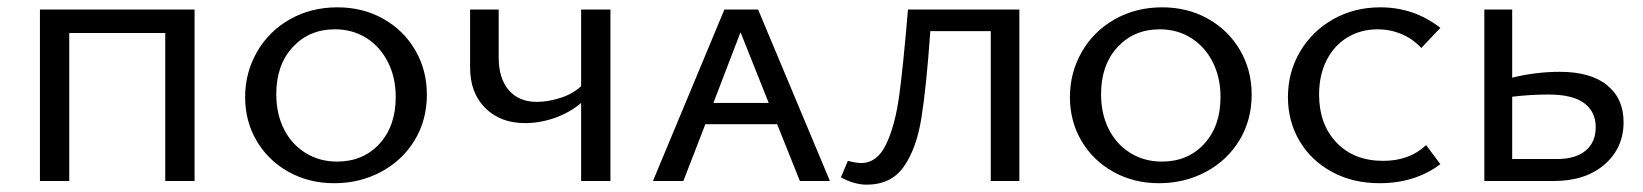

<svg xmlns="http://www.w3.org/2000/svg" viewBox="-20 -494 4485 524"><path d="M511 0H431V-404H169V0H89V-468H511Z M649 -229Q649 -296 681.5 -352.5Q714 -409 771.5 -441.5Q829 -474 901 -474Q970 -474 1025.5 -443Q1081 -412 1113 -357.5Q1145 -303 1145 -236Q1145 -166 1111.5 -111Q1078 -56 1020 -25Q962 6 892 6Q823 6 767.5 -25Q712 -56 680.5 -109.5Q649 -163 649 -229ZM1060 -229Q1060 -283 1038.5 -325Q1017 -367 979.5 -390.5Q942 -414 894 -414Q824 -414 779 -365.5Q734 -317 734 -237Q734 -183 755 -141.5Q776 -100 814 -76.5Q852 -53 900 -53Q971 -53 1015.5 -101.5Q1060 -150 1060 -229Z M1646 -468V0H1566V-213Q1534 -186 1493.5 -172Q1453 -158 1413 -158Q1346 -158 1304.5 -199Q1263 -240 1263 -310V-468H1341V-337Q1341 -280 1368.5 -248Q1396 -216 1445 -216Q1476 -216 1510 -227Q1544 -238 1566 -259V-468Z M2101 -155H1905L1845 0H1762L1957 -468H2049L2245 0H2163ZM2078 -213 2001 -406 1927 -213Z M2762 0H2684V-409H2519Q2508 -254 2494.5 -171Q2481 -88 2446.5 -39Q2412 10 2345 10Q2312 10 2275 -10L2294 -55Q2318 -49 2330 -49Q2374 -49 2398.5 -100.5Q2423 -152 2434 -232.5Q2445 -313 2458 -468H2762Z M2900 -229Q2900 -296 2932.5 -352.5Q2965 -409 3022.5 -441.5Q3080 -474 3152 -474Q3221 -474 3276.5 -443Q3332 -412 3364 -357.5Q3396 -303 3396 -236Q3396 -166 3362.5 -111Q3329 -56 3271 -25Q3213 6 3143 6Q3074 6 3018.5 -25Q2963 -56 2931.5 -109.5Q2900 -163 2900 -229ZM3311 -229Q3311 -283 3289.5 -325Q3268 -367 3230.5 -390.5Q3193 -414 3145 -414Q3075 -414 3030 -365.5Q2985 -317 2985 -237Q2985 -183 3006 -141.5Q3027 -100 3065 -76.5Q3103 -53 3151 -53Q3222 -53 3266.5 -101.5Q3311 -150 3311 -229Z M3495 -229Q3495 -297 3528 -353Q3561 -409 3618.5 -441.5Q3676 -474 3747 -474Q3839 -474 3911 -418L3859 -363Q3836 -388 3805 -401Q3774 -414 3740 -414Q3694 -414 3657.5 -392Q3621 -370 3600.5 -329.5Q3580 -289 3580 -236Q3580 -155 3627.5 -105Q3675 -55 3755 -55Q3827 -55 3872 -98L3911 -46Q3842 6 3745 6Q3672 6 3615 -25Q3558 -56 3526.5 -109.5Q3495 -163 3495 -229Z M4411 -161Q4411 -90 4359 -45Q4307 0 4220 0H4031V-468H4107V-282Q4171 -298 4237 -298Q4321 -298 4366 -261.5Q4411 -225 4411 -161ZM4335 -147Q4335 -189 4303.5 -212.5Q4272 -236 4206 -236Q4156 -236 4107 -230V-60H4229Q4280 -60 4307.5 -83Q4335 -106 4335 -147Z"/></svg>

Font: Ysabeau SC Medium
Style: Regular
Weight: 500
Designer: Christian Thalmann (Catharsis Fonts)
Version: Version 0.003